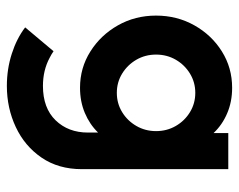

<svg xmlns="http://www.w3.org/2000/svg" viewBox="-88 -380 690 554"><g transform="rotate(90 257.0 -103.0)"><path d="M127.8 87.5Q136.8 93.8 146.5 98.6Q182.6 118.1 227.8 118.1Q291.7 118.1 327.1 81.6Q362.5 45.1 362.5 -11.8V-41Q338.9 -16.7 305.9 -2.8Q272.9 11.1 233.3 11.1Q175.7 11.1 128.5 -18.8Q81.2 -48.6 53.1 -98.3Q25 -147.9 25 -208.3Q25 -268.8 53.1 -318.8Q81.2 -368.8 128.5 -398.3Q175.7 -427.8 233.3 -427.8Q273.6 -427.8 306.9 -413.5Q340.3 -399.3 363.9 -374.3V-416.7H468.1V5.6Q468.1 73.6 434.7 122.2Q401.4 170.8 346.5 196.5Q291.7 222.2 227.8 222.2Q179.2 222.2 135.1 208Q91 193.8 59 169.4ZM247.9 -95.1Q278.5 -95.1 303.5 -110.4Q328.5 -125.7 343.4 -151.4Q358.3 -177.1 358.3 -208.3Q358.3 -239.6 343.4 -265.3Q328.5 -291 303.5 -306.2Q278.5 -321.5 247.9 -321.5Q217.4 -321.5 192.4 -306.2Q167.4 -291 152.4 -265.3Q137.5 -239.6 137.5 -208.3Q137.5 -177.1 152.4 -151.4Q167.4 -125.7 192.4 -110.4Q217.4 -95.1 247.9 -95.1Z"/></g></svg>

Font: co2trust
Style: Bold
Weight: 700
Designer: Kristian Moeller
Foundry: Dicotype
Version: Version 1.000